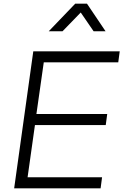

<svg xmlns="http://www.w3.org/2000/svg" viewBox="-20 -1024 671 1044"><path d="M57 0H527L535 -60H130L170 -344H555L563 -404H178L218 -685H623L631 -745H161ZM245 -854H320L419 -956L489 -854H554L453 -1004H389Z"/></svg>

Font: Mluvka Light
Style: Italic
Weight: 300
Italic angle: -8°
Designer: Modified by Jiří Krblich, Original typeface by Gumpita Rahayu
Foundry: Gumpita Rahayu & Jiří Krblich
Version: Version 2.000;Glyphs 3.1.1 (3134)